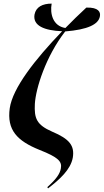

<svg xmlns="http://www.w3.org/2000/svg" viewBox="-20 -825 574 1063"><path d="M246 218C311 168 371 114 383 48C394 -19 364 -56 269 -96C182 -134 169 -170 173 -250C178 -335 233 -512 341 -651C466 -661 525 -690 533 -734C538 -758 526 -785 458 -783C418 -746 379 -708 342 -670C272 -681 256 -750 266 -805C216 -805 179 -787 171 -744C161 -682 226 -656 324 -652C172 -494 50 -337 34 -226C17 -105 75 -45 199 5C303 46 324 69 317 107C312 137 292 166 242 211Z"/></svg>

Font: Noto Serif Display SemiBold
Style: Italic
Weight: 600
Italic angle: -12°
Designer: Monotype Design Team
Foundry: Monotype Imaging Inc.
Version: Version 2.009